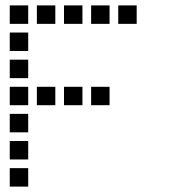

<svg xmlns="http://www.w3.org/2000/svg" viewBox="-20 -704 640 708"><path d="M17 -684Q16 -684 16 -684Q16 -684 16 -683V-617Q16 -616 16 -616Q16 -616 17 -616H83Q84 -616 84 -616Q84 -616 84 -617V-683Q84 -684 84 -684Q84 -684 83 -684ZM117 -684Q116 -684 116 -684Q116 -684 116 -683V-617Q116 -616 116 -616Q116 -616 117 -616H183Q184 -616 184 -616Q184 -616 184 -617V-683Q184 -684 184 -684Q184 -684 183 -684ZM217 -684Q216 -684 216 -684Q216 -684 216 -683V-617Q216 -616 216 -616Q216 -616 217 -616H283Q284 -616 284 -616Q284 -616 284 -617V-683Q284 -684 284 -684Q284 -684 283 -684ZM317 -684Q316 -684 316 -684Q316 -684 316 -683V-617Q316 -616 316 -616Q316 -616 317 -616H383Q384 -616 384 -616Q384 -616 384 -617V-683Q384 -684 384 -684Q384 -684 383 -684ZM417 -684Q416 -684 416 -684Q416 -684 416 -683V-617Q416 -616 416 -616Q416 -616 417 -616H483Q484 -616 484 -616Q484 -616 484 -617V-683Q484 -684 484 -684Q484 -684 483 -684ZM17 -584Q16 -584 16 -584Q16 -584 16 -583V-517Q16 -516 16 -516Q16 -516 17 -516H83Q84 -516 84 -516Q84 -516 84 -517V-583Q84 -584 84 -584Q84 -584 83 -584ZM17 -484Q16 -484 16 -484Q16 -484 16 -483V-417Q16 -416 16 -416Q16 -416 17 -416H83Q84 -416 84 -416Q84 -416 84 -417V-483Q84 -484 84 -484Q84 -484 83 -484ZM17 -384Q16 -384 16 -384Q16 -384 16 -383V-317Q16 -316 16 -316Q16 -316 17 -316H83Q84 -316 84 -316Q84 -316 84 -317V-383Q84 -384 84 -384Q84 -384 83 -384ZM117 -384Q116 -384 116 -384Q116 -384 116 -383V-317Q116 -316 116 -316Q116 -316 117 -316H183Q184 -316 184 -316Q184 -316 184 -317V-383Q184 -384 184 -384Q184 -384 183 -384ZM217 -384Q216 -384 216 -384Q216 -384 216 -383V-317Q216 -316 216 -316Q216 -316 217 -316H283Q284 -316 284 -316Q284 -316 284 -317V-383Q284 -384 284 -384Q284 -384 283 -384ZM317 -384Q316 -384 316 -384Q316 -384 316 -383V-317Q316 -316 316 -316Q316 -316 317 -316H383Q384 -316 384 -316Q384 -316 384 -317V-383Q384 -384 384 -384Q384 -384 383 -384ZM17 -284Q16 -284 16 -284Q16 -284 16 -283V-217Q16 -216 16 -216Q16 -216 17 -216H83Q84 -216 84 -216Q84 -216 84 -217V-283Q84 -284 84 -284Q84 -284 83 -284ZM17 -184Q16 -184 16 -184Q16 -184 16 -183V-117Q16 -116 16 -116Q16 -116 17 -116H83Q84 -116 84 -116Q84 -116 84 -117V-183Q84 -184 84 -184Q84 -184 83 -184ZM17 -84Q16 -84 16 -84Q16 -84 16 -83V-17Q16 -16 16 -16Q16 -16 17 -16H83Q84 -16 84 -16Q84 -16 84 -17V-83Q84 -84 84 -84Q84 -84 83 -84Z"/></svg>

Font: Doto SemiBold
Style: Regular
Weight: 600
Monospace: yes
Version: Version 1.000